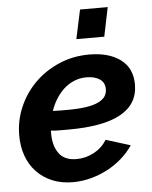

<svg xmlns="http://www.w3.org/2000/svg" viewBox="-53 -774 657 829"><g transform="rotate(-5 275.5 -360.0)"><path d="M230 10Q180 10 140.5 -6.5Q101 -23 73 -52.5Q45 -82 30.5 -122.5Q16 -163 16 -211Q16 -276 41.5 -334.5Q67 -393 111.5 -437Q156 -481 216.5 -507Q277 -533 347 -533Q432 -533 482.5 -495.5Q533 -458 533 -387Q533 -218 231 -218Q213 -218 194 -218Q175 -218 154 -220V-207Q154 -154 178 -121Q202 -88 254 -88Q294 -88 329.5 -107Q365 -126 386 -160L492 -127Q472 -97 443 -71.5Q414 -46 379.5 -28Q345 -10 307 0Q269 10 230 10ZM327 -436Q298 -436 273 -425.5Q248 -415 228.5 -397Q209 -379 194 -355Q179 -331 170 -304Q186 -303 201 -303Q216 -303 232 -303Q280 -303 313.5 -308Q347 -313 367.5 -323Q388 -333 397 -346.5Q406 -360 406 -378Q406 -407 384 -421.5Q362 -436 327 -436ZM298 -604 325 -730H445L419 -604Z"/></g></svg>

Font: PTCRaleway
Style: Bold Italic
Weight: 700
Italic angle: -12°
Designer: Matt McInerney, Pablo Impallari, Rodrigo Fuenzalida
Foundry: Matt McInerney, Pablo Impallari, Rodrigo Fuenzalida
Version: Version 3.000g; ttfautohint (v1.5) -l 8 -r 28 -G 28 -x 14 -D